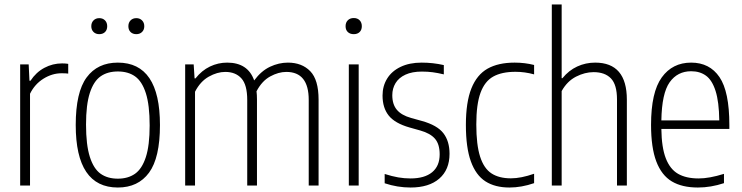

<svg xmlns="http://www.w3.org/2000/svg" viewBox="-20 -828 3312 857"><path d="M70 -540.5H108L111.5 -467.5H116Q141 -505.5 178 -525.2Q215 -545 257 -545Q272.5 -545 284.5 -543V-499.5Q274 -501 255 -501Q213 -501 174 -476.8Q135 -452.5 114 -409.5V0H70Z M318 -270Q318 -416.5 366.8 -482.5Q415.5 -548.5 506 -548.5Q694 -548.5 694 -270Q694 -123.5 645.2 -57.2Q596.5 9 506 9Q318 9 318 -270ZM648 -268Q648 -359 631 -412Q614 -465 583 -487Q552 -509 506 -509Q460 -509 429 -487.2Q398 -465.5 381 -413.2Q364 -361 364 -272Q364 -181 381 -127.8Q398 -74.5 429 -52.5Q460 -30.5 506 -30.5Q551.5 -30.5 582.8 -52.5Q614 -74.5 631 -126.8Q648 -179 648 -268ZM387.5 -711Q387.5 -727 397.5 -737Q407.5 -747 423 -747Q439 -747 448.8 -737Q458.5 -727 458.5 -711Q458.5 -694.5 448.8 -685Q439 -675.5 423 -675.5Q407.5 -675.5 397.5 -685.2Q387.5 -695 387.5 -711ZM553 -711Q553 -727 562.8 -737Q572.5 -747 588.5 -747Q604 -747 614 -737Q624 -727 624 -711Q624 -695 614 -685.2Q604 -675.5 588.5 -675.5Q572.5 -675.5 562.8 -685Q553 -694.5 553 -711Z M1402 -383V0H1358V-382Q1358 -507 1258 -507Q1223 -507 1186 -486.8Q1149 -466.5 1125 -420.5Q1127 -405 1127 -383.5V0H1083.5V-382Q1083.5 -449.5 1057.5 -478.2Q1031.5 -507 985.5 -507Q949.5 -507 911.8 -485.8Q874 -464.5 850.5 -418.5V0H806.5V-540.5H844.5L848.5 -478H852.5Q880.5 -513.5 917 -531Q953.5 -548.5 994 -548.5Q1086.5 -548.5 1114.5 -469Q1146 -511.5 1185.2 -530Q1224.5 -548.5 1265 -548.5Q1327.5 -548.5 1364.8 -510.2Q1402 -472 1402 -383Z M1537 0V-540.5H1581V0ZM1522.5 -711Q1522.5 -727.5 1532.5 -737.5Q1542.5 -747.5 1559 -747.5Q1575.5 -747.5 1585.2 -737.5Q1595 -727.5 1595 -711Q1595 -694.5 1585.2 -685Q1575.5 -675.5 1559 -675.5Q1542.5 -675.5 1532.5 -685Q1522.5 -694.5 1522.5 -711Z M1697 -10V-51.5Q1730 -41 1757.5 -36.2Q1785 -31.5 1812.5 -31.5Q1875 -31.5 1908.8 -59.2Q1942.5 -87 1942.5 -139Q1942.5 -184.5 1921.5 -208.8Q1900.5 -233 1856 -245.5L1808 -259Q1743 -277.5 1715.2 -312Q1687.5 -346.5 1687.5 -401.5Q1687.5 -444 1708 -477.2Q1728.5 -510.5 1768 -529.5Q1807.5 -548.5 1862 -548.5Q1913 -548.5 1961 -537.5V-496Q1934 -502.5 1911.5 -505.5Q1889 -508.5 1863 -508.5Q1819.5 -508.5 1789.8 -494.8Q1760 -481 1745.5 -457Q1731 -433 1731 -403Q1731 -362 1751.5 -337.8Q1772 -313.5 1815 -301.5L1863.5 -288Q1931.5 -269 1959 -233.5Q1986.5 -198 1986.5 -141.5Q1986.5 -70.5 1940.8 -30.8Q1895 9 1812.5 9Q1754 9 1697 -10Z M2059.5 -270.5Q2059.5 -372 2084 -433.2Q2108.5 -494.5 2156.2 -521.5Q2204 -548.5 2277 -548.5Q2322.5 -548.5 2364 -538V-496Q2322.5 -507.5 2281 -507.5Q2219.5 -507.5 2181.5 -486.2Q2143.5 -465 2124.8 -413.8Q2106 -362.5 2106 -272.5Q2106 -181.5 2123 -128.8Q2140 -76 2173.8 -54Q2207.5 -32 2260.5 -32Q2305.5 -32 2364 -52.5V-10.5Q2307.5 9 2254 9Q2189.5 9 2146.8 -18.5Q2104 -46 2081.8 -107.5Q2059.5 -169 2059.5 -270.5Z M2443 -808H2487V-479H2490.5Q2519 -514 2556.5 -531.2Q2594 -548.5 2636.5 -548.5Q2778 -548.5 2778 -383V0H2734V-384Q2734 -450 2707 -478Q2680 -506 2629.5 -506Q2590.5 -506 2551 -485.8Q2511.5 -465.5 2487 -421.5V0H2443Z M3235.5 -252.5H2932Q2933 -170 2951.8 -121.5Q2970.5 -73 3006.5 -52.2Q3042.5 -31.5 3098.5 -31.5Q3146 -31.5 3211.5 -52V-10.5Q3153 9 3095 9Q3024.5 9 2978.8 -18.2Q2933 -45.5 2909.5 -107.2Q2886 -169 2886 -270.5Q2886 -416.5 2933.8 -482.5Q2981.5 -548.5 3065 -548.5Q3147.5 -548.5 3191.5 -483.8Q3235.5 -419 3235.5 -270ZM2932 -290.5H3190.5Q3189.5 -373.5 3174 -422Q3158.5 -470.5 3131.2 -490.2Q3104 -510 3065 -510Q3004 -510 2969 -460.8Q2934 -411.5 2932 -290.5Z"/></svg>

Font: Encode Sans Condensed ExLight
Style: Regular
Weight: 275
Width: 3
Designer: Multiple Designers
Foundry: Impallari Type
Version: Version 2.000